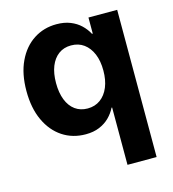

<svg xmlns="http://www.w3.org/2000/svg" viewBox="-110 -629 832 924"><g transform="rotate(-15 306.0 -167.0)"><path d="M556.2 204.1H411.1V-81.5H408.2Q395.5 -55.7 374.5 -34.9Q353.5 -14.2 324.2 -2Q294.9 10.3 255.9 10.3Q190.9 10.3 140.6 -22.9Q90.3 -56.2 61.8 -117.7Q33.2 -179.2 33.2 -264.6Q33.2 -350.1 62.3 -411.4Q91.3 -472.7 141.6 -505.4Q191.9 -538.1 255.4 -538.1Q294.4 -538.1 324.2 -526.1Q354 -514.2 375 -494.1Q396 -474.1 409.2 -449.2H413.1V-529.3H556.2ZM296.9 -107.4Q333.5 -107.4 360.4 -127Q387.2 -146.5 401.9 -181.9Q416.5 -217.3 416.5 -264.6Q416.5 -312.5 401.9 -347.4Q387.2 -382.3 360.6 -401.9Q334 -421.4 296.9 -421.4Q260.7 -421.4 234.6 -402.1Q208.5 -382.8 194.6 -347.9Q180.7 -313 180.7 -264.6Q180.7 -216.3 194.6 -180.9Q208.5 -145.5 234.6 -126.5Q260.7 -107.4 296.9 -107.4Z"/></g></svg>

Font: Inter 24pt
Style: Bold
Weight: 700
Designer: Rasmus Andersson
Foundry: rsms
Version: Version 4.001;git-66647c0bb